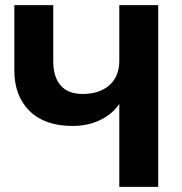

<svg xmlns="http://www.w3.org/2000/svg" viewBox="-20 -730 712 750"><path d="M446 0V-324Q419 -284 371 -261Q323 -238 263 -238Q155 -238 95.5 -296.5Q36 -355 36 -455V-710H188V-492Q188 -429 217 -396Q246 -363 303 -363Q369 -363 407.5 -397.5Q446 -432 446 -492V-710H598V0Z"/></svg>

Font: Geist
Style: Bold
Weight: 400
Designer: Basement.studio, Andrés Briganti, Mateo Zaragoza
Foundry: Basement.studio, Vercel, Andrés Briganti, Guido Ferreyra, Mateo Zaragoza
Version: Version 1.401